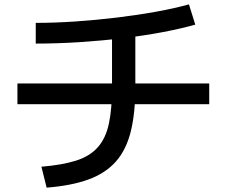

<svg xmlns="http://www.w3.org/2000/svg" viewBox="-20 -803 1040 881"><path d="M170 -38Q266 -46 329 -66Q392 -86 428.5 -127Q465 -168 479.5 -235Q494 -302 494 -403V-683H601V-403Q601 -284 580 -199.5Q559 -115 511.5 -61.5Q464 -8 386 20.5Q308 49 194 58ZM60 -325V-420H940V-325ZM144 -698Q230 -698 326 -704.5Q422 -711 517 -722.5Q612 -734 697.5 -749.5Q783 -765 847 -783L876 -690Q809 -671 723.5 -655Q638 -639 541.5 -627.5Q445 -616 343.5 -609.5Q242 -603 144 -603Z"/></svg>

Font: M PLUS 1 Code Medium
Style: Regular
Weight: 500
Designer: Coji Morishita
Foundry: UNDERFOREST DESIGN
Version: Version 1.002